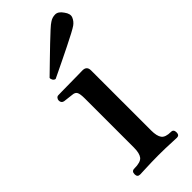

<svg xmlns="http://www.w3.org/2000/svg" viewBox="-226 -723 760 760"><g transform="rotate(-45 154.5 -343.0)"><path d="M58 0Q43 0 43 -16Q43 -33 58 -33Q94 -33 105 -47Q116 -61 116 -93V-367Q116 -393 111 -402.5Q106 -412 92 -413Q85 -414 71 -415.5Q57 -417 50 -418Q37 -421 37 -435Q37 -441 41 -446Q45 -451 51 -451Q54 -451 73.5 -451.5Q93 -452 117.5 -452Q142 -452 162 -452.5Q182 -453 188 -453Q212 -453 212 -429V-93Q212 -61 222.5 -47Q233 -33 264 -33Q278 -33 278 -16Q278 0 264 0Q257 0 239.5 -1Q222 -2 201.5 -2.5Q181 -3 164 -3Q147 -3 125 -2.5Q103 -2 84 -1Q65 0 58 0ZM89 -504Q82 -505 78 -511.5Q74 -518 75 -524Q78 -527 93 -541.5Q108 -556 129.5 -577Q151 -598 173 -619Q195 -640 212.5 -656Q230 -672 237 -676Q251 -686 268 -686Q285 -686 299 -665Q314 -645 307.5 -629.5Q301 -614 287 -604Q280 -599 259.5 -588Q239 -577 211.5 -563.5Q184 -550 157.5 -537Q131 -524 112 -515Q93 -506 89 -504Z"/></g></svg>

Font: Zen Old Mincho SemiBold
Style: Regular
Weight: 600
Version: Version 1.500